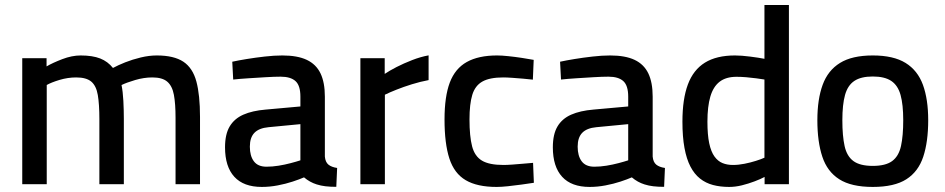

<svg xmlns="http://www.w3.org/2000/svg" viewBox="-20 -731 3749 762"><path d="M68.3 0V-500H164.8V-467.5Q188.9 -481.6 227.2 -496.3Q265.5 -510.9 300 -510.9Q347.2 -510.9 377.5 -499Q407.8 -487.1 428.3 -461.3Q447.9 -472 476.9 -483.6Q505.9 -495.1 538.9 -503Q571.9 -510.9 602.3 -510.9Q670.3 -510.9 707.7 -486.1Q745 -461.2 759.4 -407.5Q773.8 -353.9 773.8 -266.9V0H676.7V-263.6Q676.7 -319.2 670.2 -354.4Q663.7 -389.7 644 -406.7Q624.4 -423.7 584.7 -423.7Q551.2 -423.7 516.5 -413.4Q481.9 -403.2 462.3 -393.5Q467.6 -368 469.6 -330.7Q471.5 -293.4 471.5 -259.4V0H374.4V-257.4Q374.4 -317.3 368.2 -353.8Q362 -390.3 342.4 -407Q322.7 -423.7 282.4 -423.7Q249.1 -423.7 216.1 -413.8Q183.2 -403.8 165.5 -393.7V0Z M1019.1 10.9Q946.8 10.9 910 -29.4Q873.1 -69.6 873.1 -146.4Q873.1 -198.2 891.5 -229.1Q909.9 -260.1 945.7 -275.9Q981.5 -291.7 1034.3 -296.1L1172.2 -308.5V-347.4Q1172.2 -391.6 1152.7 -409.2Q1133.2 -426.7 1093.8 -426.7Q1069.1 -426.7 1034.7 -424.6Q1000.4 -422.6 965.7 -420.3Q931.1 -418.1 905.5 -415.3L901.8 -486Q925.2 -491.2 959.5 -496.8Q993.8 -502.4 1030.9 -506.6Q1068 -510.9 1100.7 -510.9Q1160.5 -510.9 1197.6 -493.4Q1234.6 -475.9 1252 -439.8Q1269.3 -403.7 1269.3 -347.4V-109.6Q1271.3 -87.6 1283.5 -77.6Q1295.7 -67.7 1318 -64.4L1314.7 10.5Q1290.8 10.5 1272 8.3Q1253.2 6.1 1236.7 0.8Q1222.8 -3.6 1210.6 -10.4Q1198.4 -17.1 1186.6 -27.1Q1169 -19.4 1141.5 -10.3Q1113.9 -1.2 1082.2 4.8Q1050.5 10.9 1019.1 10.9ZM1037.7 -69.4Q1060.8 -69.4 1085.7 -73.4Q1110.6 -77.4 1133.5 -83.5Q1156.5 -89.5 1172.2 -94.7V-238.3L1045.8 -226.2Q1007.9 -222.7 989.7 -203.9Q971.6 -185.2 971.6 -148.9Q971.6 -112.1 987.6 -90.8Q1003.6 -69.4 1037.7 -69.4Z M1410.3 0V-500H1506.8V-437.7Q1525.2 -450.2 1553.7 -464.9Q1582.2 -479.5 1615.7 -492.5Q1649.1 -505.5 1681 -511.3V-413.1Q1647.5 -406.8 1614.4 -396.5Q1581.3 -386.2 1553.5 -375.1Q1525.7 -364.1 1507.5 -355.1V0Z M1951.1 10.9Q1873.7 10.9 1828.3 -15.9Q1782.8 -42.6 1763.5 -101.8Q1744.2 -161 1744.2 -257.2Q1744.2 -347.7 1765.1 -403.3Q1786.1 -458.9 1832.5 -484.9Q1879 -510.9 1953 -510.9Q1971.4 -510.9 1997.6 -508.1Q2023.8 -505.4 2050.8 -501.3Q2077.9 -497.2 2098.1 -493.4L2094.8 -414.9Q2077.8 -416.9 2055.8 -418.8Q2033.8 -420.7 2012.6 -422.2Q1991.4 -423.7 1977.4 -423.7Q1923.5 -423.7 1894.5 -407.4Q1865.5 -391.1 1854.4 -354.6Q1843.3 -318 1843.3 -257.2Q1843.3 -190.1 1853.6 -150.4Q1863.9 -110.8 1892.7 -93.6Q1921.5 -76.3 1978.1 -76.3Q1992.1 -76.3 2012.9 -77.8Q2033.8 -79.3 2056.2 -81.3Q2078.6 -83.3 2095.6 -84.7L2098.8 -5.6Q2077.7 -2.4 2050 1.5Q2022.3 5.4 1995.9 8.1Q1969.5 10.9 1951.1 10.9Z M2320.1 10.9Q2247.8 10.9 2211 -29.4Q2174.1 -69.6 2174.1 -146.4Q2174.1 -198.2 2192.5 -229.1Q2210.9 -260.1 2246.7 -275.9Q2282.5 -291.7 2335.3 -296.1L2473.2 -308.5V-347.4Q2473.2 -391.6 2453.7 -409.2Q2434.2 -426.7 2394.8 -426.7Q2370.1 -426.7 2335.7 -424.6Q2301.4 -422.6 2266.7 -420.3Q2232.1 -418.1 2206.5 -415.3L2202.8 -486Q2226.2 -491.2 2260.5 -496.8Q2294.8 -502.4 2331.9 -506.6Q2369 -510.9 2401.7 -510.9Q2461.5 -510.9 2498.6 -493.4Q2535.6 -475.9 2553 -439.8Q2570.3 -403.7 2570.3 -347.4V-109.6Q2572.3 -87.6 2584.5 -77.6Q2596.7 -67.7 2619 -64.4L2615.7 10.5Q2591.8 10.5 2573 8.3Q2554.2 6.1 2537.7 0.8Q2523.8 -3.6 2511.6 -10.4Q2499.4 -17.1 2487.6 -27.1Q2470 -19.4 2442.5 -10.3Q2414.9 -1.2 2383.2 4.8Q2351.5 10.9 2320.1 10.9ZM2338.7 -69.4Q2361.8 -69.4 2386.7 -73.4Q2411.6 -77.4 2434.5 -83.5Q2457.5 -89.5 2473.2 -94.7V-238.3L2346.8 -226.2Q2308.9 -222.7 2290.7 -203.9Q2272.6 -185.2 2272.6 -148.9Q2272.6 -112.1 2288.6 -90.8Q2304.6 -69.4 2338.7 -69.4Z M2874.1 10.9Q2838.8 10.9 2809.7 3.2Q2780.6 -4.5 2758.1 -22.4Q2735.6 -40.2 2720.1 -70.1Q2704.5 -100.1 2696.5 -144Q2688.4 -187.8 2688.4 -248.3Q2688.4 -338 2710.1 -396Q2731.7 -453.9 2777.7 -482.4Q2823.7 -510.9 2896.9 -510.9Q2922.5 -510.9 2957.4 -506.4Q2992.4 -501.9 3013.9 -497.6V-711.2H3111V0H3014.5V-28.8Q2998.8 -20.3 2974.7 -11.2Q2950.5 -2 2924.4 4.5Q2898.4 10.9 2874.1 10.9ZM2888.6 -76.3Q2911.2 -76.3 2934.9 -81.1Q2958.6 -85.8 2979.7 -92.5Q3000.9 -99.1 3013.9 -105.1V-415.4Q3001.5 -417.4 2981.9 -420.1Q2962.3 -422.8 2941.5 -424.5Q2920.7 -426.2 2903.2 -426.2Q2861.1 -426.2 2835.8 -406.5Q2810.6 -386.9 2799.1 -347.5Q2787.6 -308.2 2787.6 -248.3Q2787.6 -196.1 2794.7 -162.5Q2801.9 -128.8 2815.5 -110Q2829.1 -91.2 2847.4 -83.8Q2865.7 -76.3 2888.6 -76.3Z M3443.9 10.9Q3358.7 10.9 3311 -19.5Q3263.2 -49.8 3243.6 -109.1Q3223.9 -168.4 3223.9 -254Q3223.9 -336.9 3244.9 -394.3Q3265.8 -451.6 3313.8 -481.2Q3361.7 -510.9 3443.9 -510.9Q3526 -510.9 3574 -481.2Q3621.9 -451.6 3642.9 -394.3Q3663.8 -336.9 3663.8 -254Q3663.8 -168.4 3644.2 -109.1Q3624.6 -49.8 3577 -19.5Q3529.4 10.9 3443.9 10.9ZM3443.9 -72.6Q3494.7 -72.6 3520.8 -91.8Q3546.8 -111 3555.8 -151.4Q3564.7 -191.8 3564.7 -254Q3564.7 -316 3554.1 -354.1Q3543.5 -392.2 3517.2 -409.8Q3490.9 -427.4 3443.9 -427.4Q3396.8 -427.4 3370.6 -409.8Q3344.3 -392.2 3333.7 -354.1Q3323.1 -316 3323.1 -254Q3323.1 -191.8 3332 -151.4Q3340.9 -111 3367 -91.8Q3393.1 -72.6 3443.9 -72.6Z"/></svg>

Font: TitilliumWeb ExtraLight
Style: Regular
Weight: 400
Designer: Mohamed Gaber, Accademia di Belle Arti di Urbino and others
Foundry: Kief Type Foundry, Accademia di Belle Arti di Urbino and others
Version: Version 3.000; ttfautohint (v1.8.2)